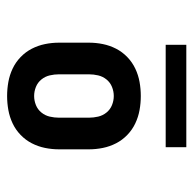

<svg xmlns="http://www.w3.org/2000/svg" viewBox="-22 -711 544 540"><g transform="rotate(-90 250.0 -441.0)"><path d="M250 -317Q230 -317 210.5 -320.5Q191 -324 173 -332.5Q155 -341 140.5 -355Q126 -369 117 -386.5Q108 -404 104 -423.5Q100 -443 100 -463V-547Q100 -567 104 -586.5Q108 -606 117 -623.5Q126 -641 140.5 -655Q155 -669 173 -677.5Q191 -686 210.5 -689.5Q230 -693 250 -693Q270 -693 289.5 -689.5Q309 -686 327 -677.5Q345 -669 359.5 -655Q374 -641 383 -623.5Q392 -606 396 -586.5Q400 -567 400 -547V-463Q400 -443 396 -423.5Q392 -404 383 -386.5Q374 -369 359.5 -355Q345 -341 327 -332.5Q309 -324 289.5 -320.5Q270 -317 250 -317ZM250 -393Q263 -393 275.5 -398Q288 -403 296.5 -413.5Q305 -424 308 -437Q311 -450 311 -463V-547Q311 -560 308 -573Q305 -586 296.5 -596.5Q288 -607 275.5 -612Q263 -617 250 -617Q237 -617 224.5 -612Q212 -607 203.5 -596.5Q195 -586 192 -573Q189 -560 189 -547V-463Q189 -450 192 -437Q195 -424 203.5 -413.5Q212 -403 224.5 -398Q237 -393 250 -393ZM394 -189H106V-247H394Z"/></g></svg>

Font: Iosevka Term
Style: Bold
Weight: 700
Monospace: yes
Designer: Belleve Invis
Foundry: Belleve Invis
Version: Version 30.0.1